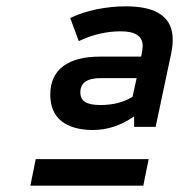

<svg xmlns="http://www.w3.org/2000/svg" viewBox="-20 -682 620 607"><path d="M274 -271Q210 -271 174.5 -299Q139 -327 139 -383Q139 -442 179.5 -472.5Q220 -503 296 -503H426L428 -512Q431 -526 431 -537Q431 -583 362 -583Q294 -583 229 -552L202 -625Q239 -643 285 -652.5Q331 -662 378 -662Q526 -662 526 -557Q526 -535 521 -512L472 -281H404V-314Q342 -271 274 -271ZM298 -350Q357 -350 399 -376L412 -435H298Q234 -435 234 -390Q234 -369 249 -359.5Q264 -350 298 -350ZM76 -95 93 -179H450L433 -95Z"/></svg>

Font: Sometype Mono
Style: Bold Italic
Weight: 700
Italic angle: -12°
Monospace: yes
Designer: Ryoichi Tsunekawa
Foundry: Dharma Type
Version: Version 1.000; ttfautohint (v1.8.3)